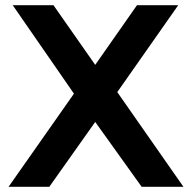

<svg xmlns="http://www.w3.org/2000/svg" viewBox="-20 -720 744 740"><path d="M29 -700H186L347 -470L508 -700H667L432 -365L687 0H526L347 -250L170 0H13L265 -359Z"/></svg>

Font: Montserrat arm Medium
Style: Regular
Weight: 500
Designer: Julieta Ulanovsky
Foundry: Julieta Ulanovsky
Version: Version 6.000;PS 006.000;hotconv 1.0.88;makeotf.lib2.5.64775